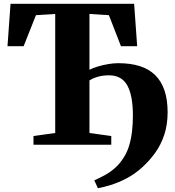

<svg xmlns="http://www.w3.org/2000/svg" viewBox="-20 -763 925 1012"><path d="M496 229 477 187.5Q505.5 175 533.2 159.8Q561 144.5 586 122.5Q611 100.5 631 69Q649.5 41 660.2 6Q671 -29 675.8 -69.5Q680.5 -110 680.5 -154.5Q680.5 -259 651 -312.5Q621.5 -366 554.5 -366Q522 -366 496 -358.5Q470 -351 451.5 -339V-62L566.5 -46V0H156.5V-46L271 -62V-689.5L169.5 -683L104.5 -519.5H19.5L35.5 -743H687L703 -519.5H617.5L554 -683L451.5 -689.5V-395Q468 -404 494 -412Q520 -420 549.2 -425Q578.5 -430 602.5 -430Q668 -430 716.8 -414.5Q765.5 -399 798 -367Q830.5 -335 847 -286.2Q863.5 -237.5 863.5 -171.5Q863.5 -106 846 -53Q828.5 0 798.2 42Q768 84 730 118.5Q690 155 646.5 177.5Q603 200 563.8 212Q524.5 224 496 229Z"/></svg>

Font: Merriweather 72pt Black
Style: Regular
Weight: 900
Version: Version 2.100